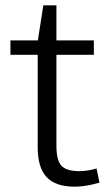

<svg xmlns="http://www.w3.org/2000/svg" viewBox="-20 -691 404 718"><path d="M259 7Q188 7 154.5 -28.5Q121 -64 121 -140V-536L142 -671H191V-145Q191 -92 209.5 -71.5Q228 -51 276 -51Q292 -51 308.5 -53.5Q325 -56 341 -61L352 -8Q338 -4 322.5 -0.5Q307 3 291 5Q275 7 259 7ZM19 -540H331V-486H19Z"/></svg>

Font: Pathway Extreme 28pt Light
Style: Regular
Weight: 300
Designer: Eduardo Rodriguez Tunni
Foundry: Eduardo Rodriguez Tunni
Version: Version 1.001;gftools[0.9.26]